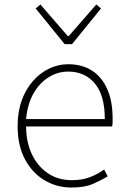

<svg xmlns="http://www.w3.org/2000/svg" viewBox="-20 -828 567 861"><path d="M300 13Q234 13 179 -20Q124 -53 91.5 -114.5Q59 -176 59 -262Q59 -327 77.5 -378Q96 -429 128.5 -465.5Q161 -502 201.5 -521Q242 -540 286 -540Q347 -540 391.5 -512Q436 -484 460.5 -429.5Q485 -375 485 -297Q485 -289 485 -280.5Q485 -272 483 -261H97Q97 -192 122.5 -137.5Q148 -83 194 -51.5Q240 -20 302 -20Q347 -20 382 -33Q417 -46 447 -68L463 -37Q433 -19 396 -3Q359 13 300 13ZM97 -294H450Q450 -401 405 -454Q360 -507 286 -507Q239 -507 198 -481.5Q157 -456 130 -408.5Q103 -361 97 -294ZM270 -630 140 -790 161 -808 284 -666H288L412 -808L433 -790L303 -630Z"/></svg>

Font: Shanggu Sans SC VF
Style: Regular
Weight: 250
Designer: GuiWonder
Version: Version 1.021